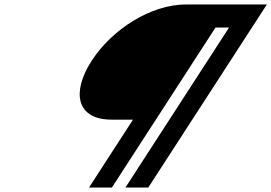

<svg xmlns="http://www.w3.org/2000/svg" viewBox="-20 -845 1222 865"><path d="M545 0H648L1182.4 -825H819.4C658.4 -825 484.2 -712 392.8 -571C302.2 -431 322.2 -306 483.2 -306H579.2L381 0H484L951 -721H1012Z"/></svg>

Font: Hussar
Style: BdWodka
Weight: 700
Foundry: Cannot Into Space Fonts
Version: Version 2.00